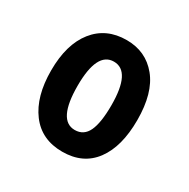

<svg xmlns="http://www.w3.org/2000/svg" viewBox="-93 -807 512 521"><g transform="rotate(30 163.0 -547.0)"><path d="M297 -548Q297 -465 262.5 -418.5Q228 -372 163 -372Q98 -372 62.5 -419.5Q27 -467 27 -548Q27 -630 63.5 -676Q100 -722 164 -722Q224 -722 260.5 -677.5Q297 -633 297 -548ZM110 -548Q110 -440 163 -440Q191 -440 203.5 -466.5Q216 -493 216 -548Q216 -654 163 -654Q110 -654 110 -548Z"/></g></svg>

Font: Noto Sans Telugu ExtraCondensed SemiBold
Style: Regular
Weight: 600
Width: 2
Designer: Jelle Bosma - Monotype Design Team
Foundry: Monotype Imaging Inc.
Version: Version 2.005; ttfautohint (v1.8.4.7-5d5b)